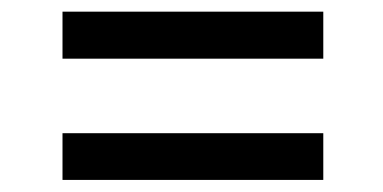

<svg xmlns="http://www.w3.org/2000/svg" viewBox="-20 -479 640 321"><path d="M520.5 -178.2H84.5V-256.3H520.5ZM520.5 -380.9H84.5V-459.5H520.5Z"/></svg>

Font: RobotoMono-Regular
Style: Regular
Weight: 400
Designer: Google
Version: Version 2.000985; 2015; ttfautohint (v1.3)